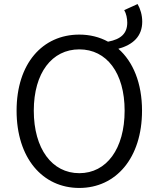

<svg xmlns="http://www.w3.org/2000/svg" viewBox="-20 -916 777 949"><path d="M372 -60C237 -60 147 -181 147 -369C147 -556 237 -672 372 -672C507 -672 596 -556 596 -369C596 -181 507 -60 372 -60ZM372 13C553 13 682 -135 682 -369C682 -505 638 -611 565 -675C638 -695 683 -737 683 -809C683 -841 674 -872 660 -896L594 -866C604 -849 609 -825 609 -804C609 -752 579 -722 514 -710C472 -733 424 -745 372 -745C190 -745 62 -602 62 -369C62 -135 190 13 372 13Z"/></svg>

Font: Noto Sans CJK HK DemiLight
Style: Regular
Weight: 350
Designer: Ryoko NISHIZUKA 西塚涼子 (kana, bopomofo & ideographs); Paul D. Hunt (Latin, Greek & Cyrillic); Sandoll Communications 산돌커뮤니
Foundry: Adobe
Version: Version 2.004;hotconv 1.0.118;makeotfexe 2.5.65603